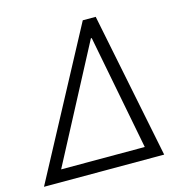

<svg xmlns="http://www.w3.org/2000/svg" viewBox="-124 -826 888 926"><g transform="rotate(-15 320.0 -363.5)"><path d="M-17.4 0 371.1 -727.3H435.7L582.7 0ZM84.2 -59.7H501.8L390.6 -633.2H386.4Z"/></g></svg>

Font: Karasuma Gothic
Style: Light Italic
Weight: 300
Italic angle: 9.39998°
Designer: Rasmus Andersson / Ryoko Nishizuka
Foundry: rsms
Version: Version 1.00